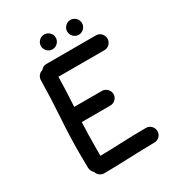

<svg xmlns="http://www.w3.org/2000/svg" viewBox="-203 -970 1005 1101"><g transform="rotate(-30 300.0 -419.0)"><path d="M162 12Q145 12 132 2Q119 -8 114 -24Q97 -39 96 -63L95 -159Q95 -274 103 -388Q111 -509 113 -631Q113 -648 123 -661Q133 -674 149 -678Q164 -697 187 -697H515Q535 -697 549 -682.5Q563 -668 563 -648Q563 -628 549 -613.5Q535 -599 515 -599H210Q208 -502 202 -404H385Q405 -404 419.5 -389.5Q434 -375 434 -355Q434 -335 419.5 -321Q405 -307 385 -307H196Q192 -224 192 -141V-86Q261 -87 329 -90Q413 -94 497 -94Q518 -94 532 -79.5Q546 -65 546 -45Q546 -25 532 -11Q518 3 497 3Q413 4 329.5 7.5Q246 11 162 12ZM309 -801Q309 -781 294.5 -766.5Q280 -752 260 -752Q240 -752 225.5 -766.5Q211 -781 211 -801Q211 -821 225.5 -835.5Q240 -850 260 -850Q280 -850 294.5 -835.5Q309 -821 309 -801ZM481 -798Q481 -778 466.5 -763.5Q452 -749 432 -749Q412 -749 397.5 -763.5Q383 -778 383 -798Q383 -818 397.5 -832.5Q412 -847 432 -847Q452 -847 466.5 -832.5Q481 -818 481 -798Z"/></g></svg>

Font: Bad Comic
Style: Regular
Weight: 400
Designer: GGBotNet
Foundry: f0n7
Version: 0.9